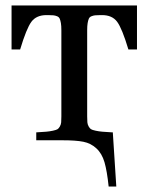

<svg xmlns="http://www.w3.org/2000/svg" viewBox="-20 -510 540 698"><path d="M22 -330.1V-490.2H478V-330.1H446.8Q423.8 -406.7 405.8 -430.9Q387.7 -455.1 351.1 -455.1H345.2Q332 -455.1 325.7 -454.3Q319.3 -453.6 312.5 -450.9Q305.7 -448.2 303 -442.1Q300.3 -436 298.6 -426Q296.9 -416 296.9 -399.9V-86.9Q296.9 -73.2 297.6 -65.4Q298.3 -57.6 302.2 -50.5Q306.2 -43.5 310.5 -40.5Q314.9 -37.6 327.4 -34.9Q339.8 -32.2 352.1 -31.2Q364.3 -30.3 388.2 -28.8H390.1L402.8 168H375Q369.1 111.8 359.9 79.8Q350.6 47.9 330.3 29.3Q310.1 10.7 283.2 5.4Q256.3 0 208 0H111.8V-28.8Q135.7 -30.3 147.9 -31.2Q160.2 -32.2 172.6 -34.9Q185.1 -37.6 189.5 -40.5Q193.8 -43.5 197.8 -50.5Q201.7 -57.6 202.4 -65.4Q203.1 -73.2 203.1 -86.9V-399.9Q203.1 -416 201.4 -426Q199.7 -436 197 -442.1Q194.3 -448.2 187.5 -450.9Q180.7 -453.6 174.3 -454.3Q168 -455.1 154.8 -455.1H148.9Q112.3 -455.1 94.2 -430.9Q76.2 -406.7 53.2 -330.1Z"/></svg>

Font: Heuristica
Style: Regular
Weight: 400
Version: Version 1.0.2